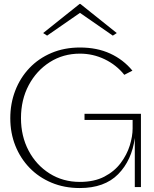

<svg xmlns="http://www.w3.org/2000/svg" viewBox="-20 -945 777 970"><path d="M383 5Q305 5 240.5 -22Q176 -49 129.5 -97Q83 -145 57.5 -209Q32 -273 32 -348Q32 -422 57 -487Q82 -552 128.5 -601Q175 -650 240 -677.5Q305 -705 384 -705Q470 -705 536.5 -674.5Q603 -644 649 -588L608 -567Q568 -617 509 -645.5Q450 -674 384 -674Q299 -674 231.5 -631Q164 -588 125 -514.5Q86 -441 86 -348Q86 -257 124.5 -184Q163 -111 230.5 -68.5Q298 -26 383 -26Q456 -26 507 -52.5Q558 -79 589.5 -121Q621 -163 635.5 -209.5Q650 -256 650 -296V-339H407V-370H692V0H661V-248Q646 -135 577 -65Q508 5 383 5ZM218 -765 198 -778 382 -925H386L570 -778L550 -765L384 -880Z"/></svg>

Font: Panamera Light
Style: Regular
Weight: 300
Designer: Bastien Sozeau
Foundry: NBR — Bastien Sozeau
Version: Version 3.002; ttfautohint (v1.8.4.7-5d5b);gftools[0.9.33]